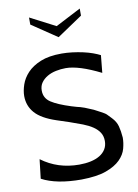

<svg xmlns="http://www.w3.org/2000/svg" viewBox="-102 -1016 789 1096"><g transform="rotate(-10 292.0 -467.5)"><path d="M280 14Q135 14 51 -31L64 -142Q158 -72 282 -72Q318 -72 348.5 -78.5Q379 -85 401.5 -98.5Q424 -112 436.5 -132.5Q449 -153 449 -180Q449 -208 436 -228.5Q423 -249 399.5 -265Q376 -281 342.5 -294Q309 -307 268 -321L198 -344Q113 -372 76.5 -413.5Q40 -455 40 -512Q40 -542 52 -577.5Q64 -613 92.5 -643.5Q121 -674 169.5 -694Q218 -714 292 -714Q322 -714 354 -710Q386 -706 415.5 -699.5Q445 -693 470 -684Q495 -675 512 -666L502 -565Q376 -628 301 -628Q272 -628 243.5 -622Q215 -616 193 -603Q171 -590 157.5 -571Q144 -552 144 -525Q144 -481 181.5 -456.5Q219 -432 295 -408Q316 -401 325.5 -399Q335 -397 344 -394.5Q353 -392 368.5 -386.5Q384 -381 418 -366L452 -348Q465 -341 473.5 -336Q482 -331 487 -326L512 -300Q535 -276 542.5 -248Q550 -220 553 -181Q553 -151 544 -117.5Q535 -84 506 -55Q477 -26 423.5 -6.5Q370 13 280 14ZM439 -908 292 -809 145 -908V-949L292 -873L439 -949Z"/></g></svg>

Font: Cabin
Style: Regular
Weight: 400
Designer: Pablo Impallari
Foundry: Pablo Impallari
Version: Version 1.007